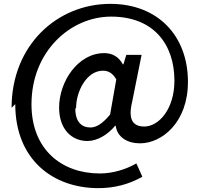

<svg xmlns="http://www.w3.org/2000/svg" viewBox="-20 -751 1070 994"><path d="M59 -212C59 75 254 223 489 223C571 223 646 204 717 164L686 95C634 125 566 147 497 147C298 147 143 22 143 -211C143 -486 346 -665 555 -665C777 -665 883 -520 883 -333C883 -186 802 -96 727 -96C665 -96 643 -136 664 -223L713 -467H634L619 -418H616C594 -458 561 -476 520 -476C382 -476 286 -327 286 -194C286 -84 349 -21 433 -21C483 -21 539 -54 576 -100H579C587 -40 640 -9 705 -9C818 -9 953 -117 953 -327C953 -566 797 -731 551 -731C276 -731 40 -517 40 -193ZM374 -193C374 -277 428 -385 513 -385C542 -385 563 -372 582 -340L550 -158C511 -111 479 -91 448 -91C403 -91 370 -120 370 -188Z"/></svg>

Font: GenEiGothic-pro-SemiBold
Style: Regular
Weight: 500
Designer: Ryoko NISHIZUKA (kana & ideographs); Paul D. Hunt (Latin, Greek & Cyrillic); Wenlong ZHANG (bopomofo); Sandoll Communica
Foundry: Adobe Systems Incorporated; o_tamon
Version: Version 1.000.140830